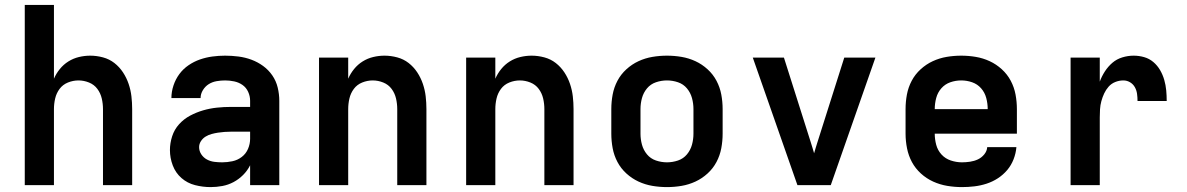

<svg xmlns="http://www.w3.org/2000/svg" viewBox="-20 -755 4840 783"><path d="M81 0V-735H200V-434Q209 -455 224 -473.5Q239 -492 259 -504.5Q279 -517 302 -522.5Q325 -528 348 -528Q374 -528 400 -521Q426 -514 446.5 -498Q467 -482 481.5 -460Q496 -438 504.5 -413Q513 -388 516 -362Q519 -336 519 -310V0H400V-310Q400 -332 395 -353.5Q390 -375 377 -392.5Q364 -410 343 -418.5Q322 -427 300 -427Q278 -427 257 -418.5Q236 -410 223 -392.5Q210 -375 205 -353.5Q200 -332 200 -310V0Z M839 8Q807 8 775.5 0Q744 -8 720 -29Q696 -50 684.5 -80.5Q673 -111 673 -143Q673 -171 682 -199Q691 -227 710.5 -248.5Q730 -270 755.5 -283.5Q781 -297 808.5 -305Q836 -313 864.5 -316Q893 -319 922 -319H1000V-344Q1000 -363 992 -380.5Q984 -398 969 -408.5Q954 -419 935.5 -423Q917 -427 898 -427Q881 -427 863.5 -424Q846 -421 831.5 -412Q817 -403 807.5 -387.5Q798 -372 798 -355H679Q679 -381 687.5 -406.5Q696 -432 711.5 -453Q727 -474 749 -489Q771 -504 795.5 -512.5Q820 -521 846 -524.5Q872 -528 898 -528Q925 -528 952.5 -524.5Q980 -521 1005.5 -511.5Q1031 -502 1053 -486Q1075 -470 1090.5 -447.5Q1106 -425 1112.5 -398Q1119 -371 1119 -344V0H1000V-81Q989 -59 971.5 -41.5Q954 -24 932.5 -12.5Q911 -1 887 3.5Q863 8 839 8ZM886 -93Q907 -93 928 -97.5Q949 -102 966 -115Q983 -128 991.5 -148Q1000 -168 1000 -189V-218H922Q909 -218 895.5 -217Q882 -216 869 -214Q856 -212 843 -208.5Q830 -205 818.5 -198Q807 -191 799.5 -179.5Q792 -168 792 -155Q792 -139 801 -125.5Q810 -112 824 -104.5Q838 -97 854 -95Q870 -93 886 -93Z M1281 0V-520H1400V-434Q1409 -455 1424 -473.5Q1439 -492 1459 -504.5Q1479 -517 1502 -522.5Q1525 -528 1548 -528Q1574 -528 1600 -521Q1626 -514 1646.5 -498Q1667 -482 1681.5 -460Q1696 -438 1704.5 -413Q1713 -388 1716 -362Q1719 -336 1719 -310V0H1600V-310Q1600 -332 1595 -353.5Q1590 -375 1577 -392.5Q1564 -410 1543 -418.5Q1522 -427 1500 -427Q1478 -427 1457 -418.5Q1436 -410 1423 -392.5Q1410 -375 1405 -353.5Q1400 -332 1400 -310V0Z M1881 0V-520H2000V-434Q2009 -455 2024 -473.5Q2039 -492 2059 -504.5Q2079 -517 2102 -522.5Q2125 -528 2148 -528Q2174 -528 2200 -521Q2226 -514 2246.5 -498Q2267 -482 2281.5 -460Q2296 -438 2304.5 -413Q2313 -388 2316 -362Q2319 -336 2319 -310V0H2200V-310Q2200 -332 2195 -353.5Q2190 -375 2177 -392.5Q2164 -410 2143 -418.5Q2122 -427 2100 -427Q2078 -427 2057 -418.5Q2036 -410 2023 -392.5Q2010 -375 2005 -353.5Q2000 -332 2000 -310V0Z M2700 8Q2670 8 2640.5 3Q2611 -2 2584 -14.5Q2557 -27 2534.5 -47.5Q2512 -68 2498 -94.5Q2484 -121 2478.5 -150.5Q2473 -180 2473 -210V-310Q2473 -340 2478.5 -369.5Q2484 -399 2498 -425.5Q2512 -452 2534.5 -472.5Q2557 -493 2584 -505.5Q2611 -518 2640.5 -523Q2670 -528 2700 -528Q2730 -528 2759.5 -523Q2789 -518 2816 -505.5Q2843 -493 2865.5 -472.5Q2888 -452 2902 -425.5Q2916 -399 2921.5 -369.5Q2927 -340 2927 -310V-210Q2927 -180 2921.5 -150.5Q2916 -121 2902 -94.5Q2888 -68 2865.5 -47.5Q2843 -27 2816 -14.5Q2789 -2 2759.5 3Q2730 8 2700 8ZM2700 -93Q2723 -93 2745 -100.5Q2767 -108 2781.5 -125.5Q2796 -143 2802 -165Q2808 -187 2808 -210V-310Q2808 -333 2802 -355Q2796 -377 2781.5 -394.5Q2767 -412 2745 -419.5Q2723 -427 2700 -427Q2677 -427 2655 -419.5Q2633 -412 2618.5 -394.5Q2604 -377 2598 -355Q2592 -333 2592 -310V-210Q2592 -187 2598 -165Q2604 -143 2618.5 -125.5Q2633 -108 2655 -100.5Q2677 -93 2700 -93Z M3232 0 3050 -520H3177L3287 -173Q3290 -163 3293.5 -152Q3297 -141 3300 -130Q3303 -141 3306.5 -152Q3310 -163 3313 -173L3423 -520H3550L3368 0Z M3903 8Q3873 8 3843 3Q3813 -2 3785.5 -14.5Q3758 -27 3735.5 -47.5Q3713 -68 3699 -94Q3685 -120 3679 -150Q3673 -180 3673 -210V-310Q3673 -340 3678.5 -369.5Q3684 -399 3698 -425.5Q3712 -452 3734.5 -472.5Q3757 -493 3784 -505.5Q3811 -518 3840.5 -523Q3870 -528 3900 -528Q3930 -528 3959.5 -523Q3989 -518 4016 -505.5Q4043 -493 4065.5 -472.5Q4088 -452 4102 -425.5Q4116 -399 4121.5 -369.5Q4127 -340 4127 -310V-210H3792Q3792 -187 3798 -164.5Q3804 -142 3819.5 -125Q3835 -108 3857.5 -100.5Q3880 -93 3903 -93Q3919 -93 3936 -95.5Q3953 -98 3968 -105Q3983 -112 3994 -125.5Q4005 -139 4006 -155H4125Q4123 -130 4113.5 -105.5Q4104 -81 4087.5 -61.5Q4071 -42 4049.5 -28Q4028 -14 4003.5 -6Q3979 2 3953.5 5Q3928 8 3903 8ZM3792 -310H4008Q4008 -333 4002 -355.5Q3996 -378 3981 -395Q3966 -412 3944.5 -419.5Q3923 -427 3900 -427Q3877 -427 3855.5 -419.5Q3834 -412 3819 -395Q3804 -378 3798 -355.5Q3792 -333 3792 -310Z M4346 0V-520H4465V-422Q4473 -444 4486 -464Q4499 -484 4516.5 -499Q4534 -514 4557 -521Q4580 -528 4603 -528Q4625 -528 4646 -522Q4667 -516 4683.5 -502Q4700 -488 4711 -469Q4722 -450 4728 -429Q4734 -408 4736 -386.5Q4738 -365 4738 -343H4619Q4619 -358 4617 -372.5Q4615 -387 4608 -399.5Q4601 -412 4588.5 -419.5Q4576 -427 4561 -427Q4544 -427 4528 -420.5Q4512 -414 4501 -401.5Q4490 -389 4483 -374Q4476 -359 4471.5 -342.5Q4467 -326 4466 -309Q4465 -292 4465 -276V0Z"/></svg>

Font: Iosevka SS04 Extended
Style: Bold
Weight: 700
Width: 7
Monospace: yes
Designer: Belleve Invis
Foundry: Belleve Invis
Version: Version 19.0.0; ttfautohint (v1.8.4)